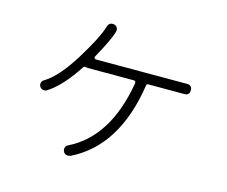

<svg xmlns="http://www.w3.org/2000/svg" viewBox="-103 -883 1206 1022"><g transform="rotate(15 500.0 -372.5)"><path d="M348 -3Q330 -3 323 -19Q318 -30 321.5 -40.5Q325 -51 336 -56Q543 -158 595 -469Q595 -475 592 -478Q589 -481 585 -481H330Q325 -481 318 -482.5Q311 -484 307 -480Q225 -355 151 -310Q146 -306 136 -306Q120 -306 112 -320Q106 -329 109.5 -341Q113 -353 122 -357Q194 -400 273.5 -528.5Q353 -657 372 -723Q379 -743 399 -742Q405 -742 407 -741Q418 -738 423.5 -728.5Q429 -719 426 -706Q412 -658 352 -550Q349 -545 352 -540.5Q355 -536 361 -536H863Q891 -536 891 -508Q891 -480 863 -480H663Q655 -480 654 -471Q601 -122 362 -5Q350 -3 348 -3Z"/></g></svg>

Font: Shin Retro Maru Gothic Regular
Style: Regular
Weight: 400
Designer: Iose
Foundry: Typographish
Version: Version 1.002